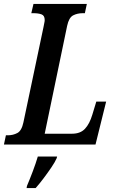

<svg xmlns="http://www.w3.org/2000/svg" viewBox="-38 -734 581 975"><path d="M-18 0 -8 -47H3Q28 -47 50 -58.5Q72 -70 81 -113L183 -597Q185 -609 187 -617.5Q189 -626 189 -632Q189 -655 173 -661Q157 -667 132 -667H121L132 -714H403L393 -667H382Q355 -667 333.5 -656Q312 -645 303 -603L189 -55H328Q370 -55 393.5 -80Q417 -105 431 -152L451 -218H501L447 0ZM99 210Q113 177 128.5 136Q144 95 154 61H252L250 69Q242 88 223 116Q204 144 182.5 172.5Q161 201 143 221H97Z"/></svg>

Font: Noto Serif ExtraCondensed SemiBold
Style: Italic
Weight: 600
Width: 2
Italic angle: -12°
Designer: Monotype Design Team
Foundry: Monotype Imaging Inc.
Version: Version 2.013